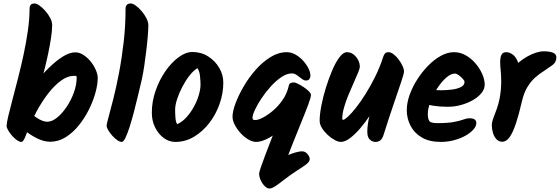

<svg xmlns="http://www.w3.org/2000/svg" viewBox="-20 -828 3219 1104"><path d="M150 -778Q150 -792 156.5 -800Q163 -808 179 -808Q190 -808 206.5 -796.5Q223 -785 240 -766Q257 -747 268.5 -725Q280 -703 280 -683Q280 -653 273.5 -610.5Q267 -568 257 -520Q247 -472 235 -425.5Q223 -379 211 -341Q201 -307 189.5 -263.5Q178 -220 166.5 -176Q155 -132 144 -94.5Q133 -57 122.5 -34.5Q112 -12 103 -12Q92 -12 77.5 -22Q63 -32 49.5 -47.5Q36 -63 27 -78.5Q18 -94 18 -104Q18 -120 27.5 -160Q37 -200 52 -256.5Q67 -313 84 -379.5Q101 -446 116 -516Q131 -586 140.5 -653.5Q150 -721 150 -778ZM413 -527Q437 -527 460 -512Q483 -497 501.5 -474Q520 -451 531 -425.5Q542 -400 542 -379Q542 -343 529 -295.5Q516 -248 491.5 -198.5Q467 -149 433 -107Q399 -65 357.5 -39Q316 -13 268 -13Q232 -13 191 -33.5Q150 -54 110.5 -87.5Q71 -121 37 -161L117 -225Q149 -179 187 -153.5Q225 -128 251 -128Q279 -128 308.5 -152Q338 -176 363.5 -214Q389 -252 405 -296.5Q421 -341 421 -383Q421 -389 418.5 -390.5Q416 -392 405 -392Q369 -392 331 -364.5Q293 -337 257 -290.5Q221 -244 190 -186.5Q159 -129 138 -69L46 -143Q67 -185 100 -236.5Q133 -288 173 -339Q213 -390 255.5 -432.5Q298 -475 338.5 -501Q379 -527 413 -527Z M796 -374Q786 -332 774.5 -283Q763 -234 750.5 -186Q738 -138 725.5 -99Q713 -60 701.5 -36Q690 -12 680 -12Q669 -12 654.5 -22Q640 -32 626 -47.5Q612 -63 602.5 -79Q593 -95 593 -106Q593 -114 604 -154Q615 -194 631.5 -259Q648 -324 664 -407Q680 -490 691 -585Q702 -680 702 -779Q702 -792 709 -800Q716 -808 733 -808Q744 -808 760.5 -796Q777 -784 793.5 -765Q810 -746 821.5 -724Q833 -702 833 -682Q833 -662 830 -623.5Q827 -585 821.5 -539Q816 -493 809.5 -449.5Q803 -406 796 -374Z M1264 -353Q1264 -292 1243 -231.5Q1222 -171 1184 -121.5Q1146 -72 1096 -42Q1046 -12 988 -12Q952 -12 921.5 -34.5Q891 -57 872 -95Q853 -133 853 -180Q853 -244 874.5 -306Q896 -368 931 -418.5Q966 -469 1007 -499Q1048 -529 1086 -529Q1137 -529 1177 -503.5Q1217 -478 1240.5 -438Q1264 -398 1264 -353ZM1115 -436Q1093 -423 1070.5 -394.5Q1048 -366 1029 -330Q1010 -294 998.5 -258.5Q987 -223 987 -197Q987 -172 989 -148.5Q991 -125 999 -114Q1028 -127 1052 -153.5Q1076 -180 1094.5 -213.5Q1113 -247 1123 -281Q1133 -315 1133 -342Q1133 -361 1130 -390.5Q1127 -420 1115 -436Z M1765 -393Q1765 -382 1759 -373.5Q1753 -365 1739 -365Q1728 -365 1714.5 -375.5Q1701 -386 1687 -396Q1673 -406 1658 -406Q1630 -406 1598.5 -385Q1567 -364 1537.5 -331.5Q1508 -299 1484 -263Q1460 -227 1446 -197Q1432 -167 1432 -151Q1432 -142 1435.5 -140Q1439 -138 1450 -138Q1465 -138 1492 -152Q1519 -166 1549.5 -191.5Q1580 -217 1605.5 -254Q1631 -291 1641 -337Q1643 -346 1650.5 -350Q1658 -354 1671 -354Q1677 -354 1692.5 -346.5Q1708 -339 1725.5 -327.5Q1743 -316 1755.5 -303.5Q1768 -291 1768 -282Q1768 -269 1753.5 -229.5Q1739 -190 1715.5 -132.5Q1692 -75 1665 -7.5Q1638 60 1613 131L1590 91Q1604 79 1628.5 67.5Q1653 56 1677.5 49Q1702 42 1716 42Q1735 42 1748 57.5Q1761 73 1761 87Q1761 101 1742 116Q1723 131 1686 154Q1649 178 1619 201.5Q1589 225 1566.5 240.5Q1544 256 1529 256Q1516 256 1502 242Q1488 228 1479 208Q1470 188 1470 171Q1470 162 1480 133.5Q1490 105 1505.5 63Q1521 21 1540 -27Q1559 -75 1577 -122L1637 -146Q1611 -100 1576 -70Q1541 -40 1508.5 -26Q1476 -12 1454 -12Q1432 -12 1408 -26Q1384 -40 1363.5 -62.5Q1343 -85 1330 -110Q1317 -135 1317 -157Q1317 -187 1334 -233Q1351 -279 1380.5 -330Q1410 -381 1449.5 -426Q1489 -471 1535 -499.5Q1581 -528 1629 -528Q1654 -528 1678.5 -514.5Q1703 -501 1722.5 -479.5Q1742 -458 1753.5 -435Q1765 -412 1765 -393Z M2049 -445Q2049 -435 2039 -410.5Q2029 -386 2014 -352.5Q1999 -319 1983.5 -282Q1968 -245 1958 -209Q1948 -173 1948 -145Q1948 -142 1949.5 -140.5Q1951 -139 1953 -139Q1961 -139 1981 -157.5Q2001 -176 2027.5 -209.5Q2054 -243 2082.5 -288.5Q2111 -334 2138 -388.5Q2165 -443 2184 -503Q2189 -517 2195.5 -522.5Q2202 -528 2214 -528Q2227 -528 2242.5 -516.5Q2258 -505 2271.5 -487Q2285 -469 2294 -450Q2303 -431 2303 -416Q2303 -405 2286.5 -356Q2270 -307 2243.5 -229.5Q2217 -152 2186 -54Q2179 -31 2167.5 -21.5Q2156 -12 2139 -12Q2121 -12 2106.5 -25.5Q2092 -39 2092 -70Q2092 -104 2101.5 -149.5Q2111 -195 2126 -239Q2141 -283 2156 -311L2182 -300Q2173 -276 2153 -240Q2133 -204 2107 -164.5Q2081 -125 2051.5 -90.5Q2022 -56 1993 -34Q1964 -12 1940 -12Q1925 -12 1904.5 -23Q1884 -34 1864 -52.5Q1844 -71 1831 -92Q1818 -113 1818 -134Q1818 -169 1827.5 -219Q1837 -269 1853.5 -322.5Q1870 -376 1890 -423Q1910 -470 1932 -499Q1954 -528 1975 -528Q2005 -528 2027 -501.5Q2049 -475 2049 -445Z M2590 -528Q2626 -528 2658 -510Q2690 -492 2714.5 -463Q2739 -434 2753 -402Q2767 -370 2767 -341Q2767 -316 2748.5 -293Q2730 -270 2699.5 -252.5Q2669 -235 2631.5 -224.5Q2594 -214 2556 -214Q2510 -214 2475 -219.5Q2440 -225 2419 -232L2430 -318Q2444 -315 2468.5 -312Q2493 -309 2514 -309Q2547 -309 2578.5 -313Q2610 -317 2630.5 -327.5Q2651 -338 2651 -357Q2651 -364 2641 -375Q2631 -386 2618 -395.5Q2605 -405 2596 -405Q2572 -405 2545 -381Q2518 -357 2494 -320Q2470 -283 2455 -243.5Q2440 -204 2440 -173Q2440 -146 2448 -133Q2456 -120 2494 -120Q2557 -120 2592 -127Q2627 -134 2645.5 -141Q2664 -148 2678 -148Q2701 -148 2710 -140.5Q2719 -133 2719 -121Q2719 -102 2701.5 -82.5Q2684 -63 2655 -47Q2626 -31 2589.5 -21.5Q2553 -12 2515 -12Q2449 -12 2405.5 -37.5Q2362 -63 2340.5 -105Q2319 -147 2319 -194Q2319 -237 2335.5 -283Q2352 -329 2380 -372.5Q2408 -416 2443 -451.5Q2478 -487 2516 -507.5Q2554 -528 2590 -528Z M2969 -398Q2969 -373 2964 -343.5Q2959 -314 2949 -285L2926 -431Q2944 -454 2967 -472.5Q2990 -491 3014.5 -504.5Q3039 -518 3063 -525.5Q3087 -533 3106 -533Q3138 -533 3158.5 -525.5Q3179 -518 3179 -498Q3179 -470 3157 -454Q3135 -438 3105 -418Q3082 -404 3057.5 -382.5Q3033 -361 3012.5 -327.5Q2992 -294 2980 -241Q2964 -171 2947 -119.5Q2930 -68 2911 -40.5Q2892 -13 2868 -13Q2847 -13 2833.5 -28.5Q2820 -44 2814 -66Q2808 -88 2808 -107Q2808 -126 2817 -149.5Q2826 -173 2836.5 -202Q2847 -231 2853 -263Q2858 -290 2860 -314Q2862 -338 2862 -359Q2862 -394 2859 -422.5Q2856 -451 2856 -472Q2856 -496 2863 -512Q2870 -528 2891 -528Q2908 -528 2926 -516Q2944 -504 2956.5 -475.5Q2969 -447 2969 -398Z"/></svg>

Font: Kalam Variable Light
Style: Regular
Weight: 300
Designer: Lipi Raval, Jonny Pinhorn
Foundry: Indian Type Foundry
Version: Version 3.000